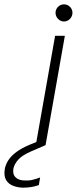

<svg xmlns="http://www.w3.org/2000/svg" viewBox="-138 -669 354 885"><path d="M27 0 116 -504H161L72 0ZM157 -570Q141 -570 129.5 -582Q118 -594 118 -610Q118 -626 129.5 -637.5Q141 -649 157 -649Q173 -649 184.5 -637.5Q196 -626 196 -610Q196 -594 184.5 -582Q173 -570 157 -570ZM-31 196Q-54 196 -76 188Q-98 180 -109.5 161.5Q-121 143 -116 110Q-112 89 -99.5 69.5Q-87 50 -63 32Q-39 14 -1 -2L61 -27L72 0L5 29Q-36 47 -53.5 66.5Q-71 86 -76 107Q-81 133 -66.5 148Q-52 163 -22 163Q-4 164 13.5 159.5Q31 155 47 149L41 184Q25 190 6.5 193Q-12 196 -31 196Z"/></svg>

Font: DM Sans ExtraLight
Style: Italic
Weight: 250
Italic angle: -10°
Designer: Colophon Foundry, Jonny Pinhorn
Foundry: Colophon Foundry
Version: Version 4.004;gftools[0.9.30]